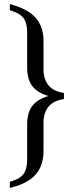

<svg xmlns="http://www.w3.org/2000/svg" viewBox="-20 -710 344 940"><path d="M113 70V-100Q113 -159 138.5 -192Q164 -225 218 -240Q164 -255 138.5 -288Q113 -321 113 -380V-550Q113 -597 95.5 -621Q78 -645 28 -660V-690Q116 -667 154.5 -623Q193 -579 193 -510V-370Q193 -324 216.5 -293.5Q240 -263 293 -255V-225Q240 -217 216.5 -186.5Q193 -156 193 -110V30Q193 100 154.5 144.5Q116 189 28 210V180Q78 166 95.5 141.5Q113 117 113 70Z"/></svg>

Font: ZCOOL XiaoWei
Style: Regular
Weight: 400
Version: Version 1.000